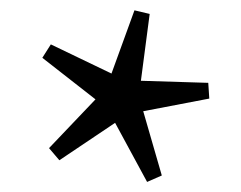

<svg xmlns="http://www.w3.org/2000/svg" viewBox="-20 -699 467 372"><path d="M293.5 -359 265 -346.5 203 -461 95 -388.5 75 -412 165 -506.5 62 -587 78.5 -613 196 -556.5 240.5 -679 270 -672 253 -542.5 383.5 -538.5 385.5 -508 257.5 -483.5Z"/></svg>

Font: Newsreader Text Medium
Style: Regular
Weight: 500
Designer: Hugues Gentile
Foundry: Production Type
Version: Version 1.001